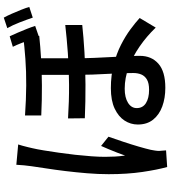

<svg xmlns="http://www.w3.org/2000/svg" viewBox="37 -906 925 1040"><g transform="rotate(-90 500.0 -385.5)"><path d="M705 -668Q705 -631 705 -589Q705 -547 705 -507Q705 -467 705 -435Q705 -386 707 -338Q709 -290 711.5 -245.5Q714 -201 716 -162Q718 -123 718 -91Q718 -28 675.5 9.5Q633 47 545 47Q489 47 444 30.5Q399 14 372.5 -19Q346 -52 346 -102Q346 -141 367.5 -174Q389 -207 432.5 -227.5Q476 -248 543 -248Q613 -248 672 -232.5Q731 -217 778 -193Q825 -169 861.5 -142Q898 -115 923 -92L871 -5Q824 -54 769 -92Q714 -130 656 -151.5Q598 -173 540 -173Q492 -173 463.5 -155Q435 -137 435 -108Q435 -75 462 -58Q489 -41 534 -41Q570 -41 589.5 -52.5Q609 -64 617 -83Q625 -102 625 -127Q625 -150 624 -185Q623 -220 620.5 -262.5Q618 -305 616.5 -349Q615 -393 615 -432Q615 -470 615 -515Q615 -560 615 -601Q615 -642 615 -668ZM379 -480Q472 -474 561.5 -474.5Q651 -475 733 -481Q815 -487 885 -495V-403Q821 -396 737.5 -391Q654 -386 563 -385.5Q472 -385 380 -389ZM395 -713Q481 -707 557.5 -706.5Q634 -706 701.5 -711Q769 -716 826 -723V-636Q770 -630 702.5 -626Q635 -622 558 -621.5Q481 -621 395 -625ZM238 -750Q235 -741 231 -726.5Q227 -712 223.5 -697.5Q220 -683 218 -674Q212 -649 206 -612Q200 -575 193.5 -530.5Q187 -486 182 -440.5Q177 -395 174 -353.5Q171 -312 171 -280Q171 -253 172.5 -225.5Q174 -198 178 -171Q185 -191 194 -214.5Q203 -238 212.5 -260.5Q222 -283 230 -301L280 -261Q267 -224 252.5 -180.5Q238 -137 226.5 -97.5Q215 -58 209 -32Q207 -22 205 -9Q203 4 203 13Q204 21 204.5 31.5Q205 42 206 51L116 57Q101 4 89 -77.5Q77 -159 77 -260Q77 -316 82 -376.5Q87 -437 94 -494.5Q101 -552 108.5 -599.5Q116 -647 120 -677Q123 -696 125 -718.5Q127 -741 128 -760ZM824 -796Q833 -777 843.5 -752.5Q854 -728 864 -703Q874 -678 880 -658L822 -638Q815 -660 805.5 -685Q796 -710 786.5 -734.5Q777 -759 767 -779ZM925 -828Q935 -810 946 -785Q957 -760 967 -735Q977 -710 983 -690L925 -671Q914 -704 899 -742.5Q884 -781 868 -809Z"/></g></svg>

Font: Noto Sans SC Thin Medium
Style: Regular
Weight: 500
Version: Version 2.004-H2;hotconv 1.0.118;makeotfexe 2.5.65603